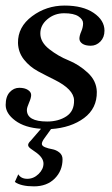

<svg xmlns="http://www.w3.org/2000/svg" viewBox="-27 -450 398 684"><path d="M317.9 -123Q318.8 -64 272.5 -29.5Q226.1 4.9 154.8 9.8L130.9 43Q122.1 55.2 122.1 62.5Q122.1 69.8 133.5 74.5Q145 79.1 158.9 81.5Q172.9 84 184.3 93Q195.8 102.1 195.8 117.2Q195.8 158.2 168 186Q140.1 213.9 94 213.9Q47.9 213.9 25.9 198.2L38.1 170.9Q47.9 187 70.3 187Q92.8 187 110.4 169.9Q127.9 152.8 127.9 132.8Q127.9 112.8 103 94.2L83 80.1Q73.2 73.2 73.2 66.7Q73.2 60.1 82 51.8L119.1 8.8Q61 4.9 27.1 -20.5Q-6.8 -45.9 -6.8 -75.9Q-6.8 -106 7.6 -121.6Q22 -137.2 41.5 -137.2Q61 -137.2 72.5 -129.6Q84 -122.1 84 -111.6Q84 -101.1 76.4 -84Q68.8 -66.9 68.8 -58.1Q68.8 -17.1 141.1 -17.1Q181.2 -17.1 209.5 -35.6Q237.8 -54.2 236.8 -93Q235.8 -131.8 167 -166Q138.2 -180.2 108.6 -196Q79.1 -211.9 58.6 -237.5Q38.1 -263.2 37.1 -296.9Q36.1 -354 87.2 -392.1Q138.2 -430.2 203.1 -430.2Q268.1 -430.2 306.6 -404.1Q345.2 -377.9 345.2 -340.8Q345.2 -316.9 330.6 -302Q315.9 -287.1 296.4 -287.1Q276.9 -287.1 266.4 -294.4Q255.9 -301.8 255.9 -312.3Q255.9 -322.8 262.5 -337.9Q269 -353 269 -366.9Q269 -380.9 252.4 -391.8Q235.8 -402.8 201.4 -402.8Q167 -402.8 141.6 -381.3Q116.2 -359.9 116.7 -329.6Q117.2 -299.3 148.7 -274.7Q180.2 -250 217 -235.1Q253.9 -220.2 285.4 -191.2Q316.9 -162.1 317.9 -123Z"/></svg>

Font: Unna-Italic
Style: Italic
Weight: 400
Italic angle: -8°
Designer: Jorge de Buen U.
Foundry: Omnibus-Type
Version: Version 2.006;PS 002.006;hotconv 1.0.70;makeotf.lib2.5.58329